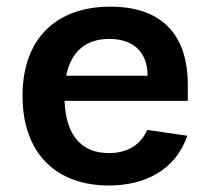

<svg xmlns="http://www.w3.org/2000/svg" viewBox="-20 -560 660 592"><path d="M49.5 -264.5C49.5 -82 158.5 12 315.5 12C422 12 520 -32 557.5 -141.5L434 -159.5C412 -110 369.5 -88 315.5 -88C230.5 -88 183 -143.5 179 -249H559V-299C559 -460 471.5 -539.5 320.5 -539.5C160 -539.5 49.5 -447.5 49.5 -264.5ZM184 -326.5C200 -405.5 249 -440 316.5 -440C386.5 -440 435 -404 435 -326.5Z"/></svg>

Font: Monaspace Neon SemiBold
Style: Regular
Weight: 600
Designer: Riley Cran & the Lettermatic Team
Foundry: Lettermatic
Version: Version 1.200 (Monaspace Neon)